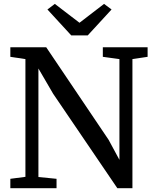

<svg xmlns="http://www.w3.org/2000/svg" viewBox="-20 -992 814 1012"><path d="M34.5 0V-49.5L114 -60V-680.5Q101 -683 87.5 -684.8Q74 -686.5 61 -688.5Q48 -690.5 34.5 -692.5V-743H223.5L552.5 -255L609.5 -149.5V-680.5L522 -692.5V-743H758V-692.5L678 -680.5V0H598.5L260 -498L182.5 -631V-59L278 -49.5V0ZM355.5 -805.5 230 -942 269 -971.5 399 -872 528.5 -971.5 568 -942 442.5 -805.5Z"/></svg>

Font: Merriweather Light 18pt
Style: Regular
Weight: 400
Version: Version 2.100